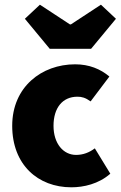

<svg xmlns="http://www.w3.org/2000/svg" viewBox="-20 -786 514 818"><path d="M284 12C336 12 400 -2 450 -46L384 -154C360 -136 334 -126 304 -126C250 -126 208 -174 208 -250C208 -326 246 -374 310 -374C328 -374 344 -370 366 -354L446 -460C408 -492 360 -512 300 -512C158 -512 32 -416 32 -250C32 -84 142 12 284 12ZM192 -578H368L474 -706L410 -766L282 -682H278L150 -766L86 -706Z"/></svg>

Font: Source Sans Pro Black
Style: Regular
Weight: 900
Designer: Paul D. Hunt
Foundry: Adobe Systems Incorporated
Version: Version 3.006;hotconv 1.0.111;makeotfexe 2.5.65597